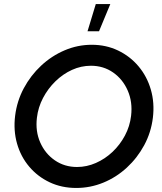

<svg xmlns="http://www.w3.org/2000/svg" viewBox="-20 -927 805 952"><path d="M738 -343Q729 -270 695 -207Q661 -144 609 -96Q557 -48 492.5 -21.5Q428 5 358 5Q286 5 226.5 -23Q167 -51 125 -100.5Q83 -150 64.5 -215Q46 -280 55 -353Q64 -426 98 -489.5Q132 -553 184 -601.5Q236 -650 300.5 -677.5Q365 -705 435 -705Q506 -705 565.5 -676.5Q625 -648 667 -598Q709 -548 728 -482.5Q747 -417 738 -343ZM630 -353Q638 -421 613.5 -477.5Q589 -534 541 -567.5Q493 -601 431 -601Q382 -601 337 -580.5Q292 -560 255 -524Q218 -488 193.5 -441.5Q169 -395 163 -343Q155 -276 179.5 -220.5Q204 -165 252 -132Q300 -99 362 -99Q410 -99 455.5 -119Q501 -139 538 -174Q575 -209 599.5 -255Q624 -301 630 -353ZM414 -772 455 -907H527L471 -772Z"/></svg>

Font: Kulim Park SemiBold
Style: Italic
Weight: 600
Italic angle: -8°
Designer: Noponies / Dale Sattler
Foundry: Noponies
Version: Version 1.000; ttfautohint (v1.8.3)